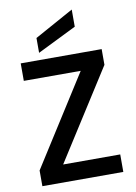

<svg xmlns="http://www.w3.org/2000/svg" viewBox="-101 -1005 759 1070"><g transform="rotate(-10 279.0 -470.5)"><path d="M50 -89V0H508V-99H185L508 -606V-695H50V-596H372ZM382 -844V-941L161 -819V-735Z"/></g></svg>

Font: Poppins Medium
Style: Regular
Weight: 500
Designer: Ninad Kale (Devanagari), Jonny Pinhorn (Latin)
Foundry: Indian Type Foundry
Version: 4.004